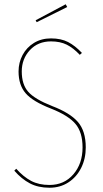

<svg xmlns="http://www.w3.org/2000/svg" viewBox="-20 -871 481 900"><path d="M364 -623 354 -614Q324 -646 293 -661.5Q262 -677 219 -677Q158 -677 120 -636Q82 -595 82 -536Q82 -475 112.5 -440.5Q143 -406 224 -374Q308 -342 345 -299.5Q382 -257 382 -180Q382 -127 360.5 -84Q339 -41 300.5 -16Q262 9 212 9Q159 9 120 -11.5Q81 -32 47 -71L56 -80Q90 -42 126 -23Q162 -4 212 -4Q281 -4 324 -54Q367 -104 367 -180Q367 -251 333.5 -290.5Q300 -330 219 -362Q134 -395 100.5 -433.5Q67 -472 67 -536Q67 -578 86 -613.5Q105 -649 139.5 -670Q174 -691 219 -691Q266 -691 299 -674Q332 -657 364 -623ZM295 -838 152 -767 147 -776 288 -851Z"/></svg>

Font: Fira Sans Compressed Hair
Style: Regular
Weight: 100
Width: 1
Designer: bBox Type GmbH & Carrois Corporate GbR & Edenspiekermann AG
Foundry: bBox Type GmbH & Carrois Corporate GbR & Edenspiekermann AG
Version: Version 4.301